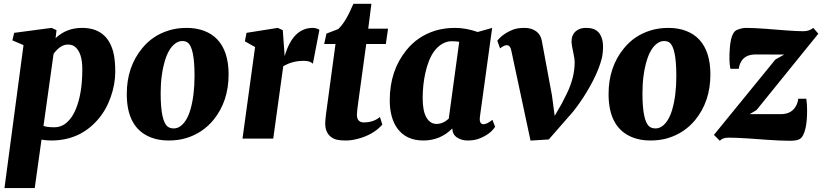

<svg xmlns="http://www.w3.org/2000/svg" viewBox="-20 -711 4218 985"><path d="M265.1 -515.1Q320.3 -567.9 400.9 -567.9Q527.3 -567.9 560.5 -446.3Q571.3 -406.7 571.3 -343Q571.3 -279.3 547.9 -212.6Q524.4 -146 481.4 -96.7Q388.7 9.8 242.2 9.8Q216.8 9.8 192.9 5.4L158.2 253.9H2.9L100.6 -479.5L43.5 -503.9L52.7 -542.5L244.6 -567.9L270 -556.2ZM203.1 -64.9Q221.2 -58.1 258.5 -58.1Q295.9 -58.1 324 -83.7Q352.1 -109.4 369.1 -151.4Q402.3 -231.4 402.3 -356Q402.3 -442.4 363.3 -472.2Q350.1 -482.4 328.1 -482.4Q290 -482.4 254.9 -435.1Z M755.4 -5.4Q630.4 -53.2 630.4 -228.5Q630.4 -367.2 709 -462.9Q762.7 -529.3 845.7 -554.7Q887.7 -567.9 937.5 -567.9Q987.3 -567.9 1027.3 -552.7Q1067.4 -537.6 1094.7 -508.8Q1152.8 -447.3 1152.8 -329.1Q1152.8 -190.4 1074.2 -94.7Q1019.5 -28.8 936.5 -2.9Q895 9.8 845 9.8Q794.9 9.8 755.4 -5.4ZM840.3 -61.5Q852.1 -52.2 871.6 -52.2Q891.1 -52.2 907.7 -65.2Q924.3 -78.1 936.8 -99.9Q949.2 -121.6 957.5 -150.9Q978 -222.7 978 -321.8Q978 -465.3 943.4 -492.2Q932.6 -500.5 914.6 -500.5Q896.5 -500.5 879.2 -487.8Q861.8 -475.1 848.9 -453.4Q835.9 -431.6 827.1 -402.8Q804.2 -328.1 804.2 -233.4Q804.2 -88.9 840.3 -61.5Z M1440.4 -422.9Q1482.4 -567.9 1584.5 -567.9Q1603 -567.9 1618.7 -558.1L1585 -383.8Q1572.3 -398.9 1538.1 -398.9Q1479.5 -398.9 1433.1 -371.1L1381.8 0H1224.1L1288.6 -469.7L1236.3 -499L1244.6 -542.5L1404.8 -567.9L1430.7 -556.2Z M1846.7 -83Q1896 -83 1929.2 -110.8L1941.4 -71.8Q1895.5 -19.5 1814.5 1.5Q1782.7 9.8 1753.7 9.8Q1724.6 9.8 1707.8 5.6Q1690.9 1.5 1677.7 -8.8Q1648.4 -31.7 1648.4 -77.6Q1648.4 -90.3 1652.3 -124L1701.2 -485.4H1643.1L1654.8 -538.6L1714.4 -561.5Q1752 -594.2 1793 -691.4H1885.3L1869.1 -564H1970.7L1959.5 -485.4H1858.9L1818.4 -190.4Q1811 -138.2 1811 -122.6Q1811 -83 1846.7 -83Z M2300.3 -51.8Q2238.8 9.8 2151.9 9.8Q2064.9 9.8 2019.5 -50.8Q1979.5 -105.5 1979.5 -196.3Q1979.5 -348.1 2064.5 -453.1Q2122.1 -525.4 2212.9 -553.7Q2259.3 -567.9 2314.7 -567.9Q2370.1 -567.9 2430.7 -546.9L2504.9 -567.9L2441.9 -110.8Q2437.5 -73.7 2460.9 -73.7Q2477.5 -73.7 2506.3 -96.2L2520 -60.5Q2494.1 -20.5 2435.5 1Q2412.1 9.8 2379.6 9.8Q2347.2 9.8 2324.2 -5.9Q2301.3 -21.5 2300.3 -51.8ZM2282.2 -102.1 2335.9 -496.6Q2319.8 -499.5 2296.4 -499.5Q2272.9 -499.5 2250 -486.6Q2227.1 -473.6 2210 -451.4Q2192.9 -429.2 2181.2 -399.7Q2169.4 -370.1 2162.1 -336.9Q2148.4 -274.9 2148.4 -208Q2148.4 -141.1 2167.7 -108.2Q2187 -75.2 2219.5 -75.2Q2252 -75.2 2282.2 -102.1Z M2701.7 10.3 2603 -451.7Q2593.8 -500.5 2545.4 -462.9L2531.2 -502Q2559.6 -538.6 2613.8 -559.6Q2635.7 -567.9 2671.1 -567.9Q2706.5 -567.9 2730.5 -550.5Q2754.4 -533.2 2759.8 -501L2811.5 -222.2L2825.7 -116.7L2861.8 -179.2L2887.7 -230.5Q2928.2 -313.5 2928.2 -391.6Q2928.2 -409.2 2922.4 -434.6Q2912.1 -481.4 2912.1 -498Q2912.1 -514.6 2917 -527.1Q2921.9 -539.6 2931.6 -548.8Q2952.6 -567.9 2984.4 -567.9Q3016.1 -567.9 3032.7 -558.8Q3049.3 -549.8 3058.1 -535.2Q3073.7 -509.3 3073.7 -473.6Q3073.7 -438 3067.4 -412.1Q3061 -386.2 3049.8 -357.7Q3038.6 -329.1 3023.4 -299.3Q3008.3 -269.5 2991.2 -241.2Q2957.5 -185.1 2920.4 -138.7L2795.4 4.4Z M3227.1 -5.4Q3102.1 -53.2 3102.1 -228.5Q3102.1 -367.2 3180.7 -462.9Q3234.4 -529.3 3317.4 -554.7Q3359.4 -567.9 3409.2 -567.9Q3459 -567.9 3499 -552.7Q3539.1 -537.6 3566.4 -508.8Q3624.5 -447.3 3624.5 -329.1Q3624.5 -190.4 3545.9 -94.7Q3491.2 -28.8 3408.2 -2.9Q3366.7 9.8 3316.7 9.8Q3266.6 9.8 3227.1 -5.4ZM3312 -61.5Q3323.7 -52.2 3343.3 -52.2Q3362.8 -52.2 3379.4 -65.2Q3396 -78.1 3408.4 -99.9Q3420.9 -121.6 3429.2 -150.9Q3449.7 -222.7 3449.7 -321.8Q3449.7 -465.3 3415 -492.2Q3404.3 -500.5 3386.2 -500.5Q3368.2 -500.5 3350.8 -487.8Q3333.5 -475.1 3320.6 -453.4Q3307.6 -431.6 3298.8 -402.8Q3275.9 -328.1 3275.9 -233.4Q3275.9 -88.9 3312 -61.5Z M3672.9 11.2 3642.6 -19 3958 -405.8 4003.4 -431.2 3855.5 -431.6Q3797.9 -431.6 3777.8 -386.7Q3771.5 -373 3770 -357.9H3727.1Q3722.2 -384.8 3722.2 -403.8Q3722.2 -422.9 3722.4 -434.6Q3722.7 -446.3 3724.4 -467.5Q3726.1 -488.8 3730 -507.3Q3739.3 -547.9 3759.8 -557.1Q3785.6 -567.9 3807.1 -567.9Q3828.6 -567.9 3853 -566.7Q3877.4 -565.4 3903.8 -563.5L4011.2 -555.2Q4068.4 -550.8 4100.3 -550.8Q4132.3 -550.8 4152.3 -567.9L4178.2 -538.1L3861.3 -146.5L3826.2 -125.5H3986.3Q4044.9 -125.5 4066.9 -173.8Q4073.7 -188 4075.2 -204.6H4116.7Q4120.6 -174.8 4120.6 -145.8Q4120.6 -116.7 4118.7 -95.2Q4116.7 -73.7 4112.8 -54.7Q4103 -10.7 4084 1.5Q4069.8 11.2 4032.7 11.2Q3985.4 11.2 3914.1 6.1Q3842.8 1 3814.9 -1Q3748 -4.9 3717.8 -4.9Q3687.5 -4.9 3672.9 11.2Z"/></svg>

Font: Merriweather
Style: Heavy Italic
Weight: 900
Italic angle: -7°
Designer: Eben Sorkin
Foundry: Eben Sorkin
Version: Version 1.001